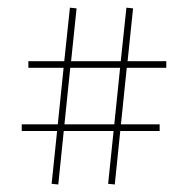

<svg xmlns="http://www.w3.org/2000/svg" viewBox="-20 -480 495 505"><path d="M149.5 -153H280.6L295.9 -301.6H164.8ZM133.3 5.2 115.8 3.5 130.2 -135.5H37.2V-153H132L147.3 -301.6H54.6V-319.1H149L163.9 -459.8L181.4 -458L167 -319.1H297.6L312.5 -459.8L330 -458L315.6 -319.1H417.4V-301.6H313.4L298.1 -153H399.9V-135.5H296.3L281.9 5.2L264.4 3.5L278.8 -135.5H147.7Z"/></svg>

Font: FoglihtenBlackPcs
Style: BlackPcs
Weight: 900
Version: Version 0.75